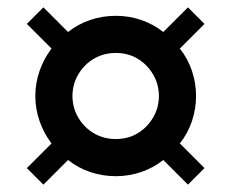

<svg xmlns="http://www.w3.org/2000/svg" viewBox="-20 -582 629 522"><path d="M98 -80 53 -125 120 -192Q99 -220 87.5 -253Q76 -286 76 -321Q76 -356 87.5 -389Q99 -422 120 -450L53 -517L98 -562L165 -495Q193 -517 226 -528Q259 -539 295 -539Q330 -539 363 -528Q396 -517 424 -495L491 -562L536 -517L469 -450Q491 -422 502 -389Q513 -356 513 -321Q513 -286 502 -253Q491 -220 469 -192L536 -125L491 -80L424 -147Q396 -125 363 -114Q330 -103 295 -103Q259 -103 226 -114Q193 -125 165 -147ZM295 -204Q328 -204 354 -219.5Q380 -235 396 -262Q412 -289 412 -321Q412 -353 396 -380Q380 -407 354 -422.5Q328 -438 295 -438Q262 -438 235.5 -422.5Q209 -407 193 -380Q177 -353 177 -321Q177 -289 193 -262Q209 -235 235.5 -219.5Q262 -204 295 -204Z"/></svg>

Font: Atkinson Hyperlegible Next SemiBold
Style: Regular
Weight: 600
Designer: Elliott Scott, Megan Eiswerth, Linus Boman, Theodore Petrosky, Letters from Sweden
Foundry: Applied Design Works, Letters from Sweden
Version: Version 2.001